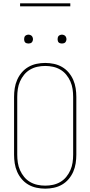

<svg xmlns="http://www.w3.org/2000/svg" viewBox="-20 -1119 540 1147"><path d="M250 8Q224 8 198 2.5Q172 -3 149.5 -16Q127 -29 110 -49Q93 -69 82.5 -93Q72 -117 68 -143Q64 -169 64 -195V-540Q64 -566 68 -592Q72 -618 82.5 -642Q93 -666 110 -686Q127 -706 149.5 -719Q172 -732 198 -737.5Q224 -743 250 -743Q276 -743 302 -737.5Q328 -732 350.5 -719Q373 -706 390 -686Q407 -666 417.5 -642Q428 -618 432 -592Q436 -566 436 -540V-195Q436 -169 432 -143Q428 -117 417.5 -93Q407 -69 390 -49Q373 -29 350.5 -16Q328 -3 302 2.5Q276 8 250 8ZM250 -10Q274 -10 297 -15Q320 -20 340.5 -32Q361 -44 376 -62.5Q391 -81 400.5 -102.5Q410 -124 413.5 -147.5Q417 -171 417 -195V-540Q417 -564 413.5 -587.5Q410 -611 400.5 -632.5Q391 -654 376 -672.5Q361 -691 340.5 -703Q320 -715 297 -720Q274 -725 250 -725Q226 -725 203 -720Q180 -715 159.5 -703Q139 -691 124 -672.5Q109 -654 99.5 -632.5Q90 -611 86.5 -587.5Q83 -564 83 -540V-195Q83 -171 86.5 -147.5Q90 -124 99.5 -102.5Q109 -81 124 -62.5Q139 -44 159.5 -32Q180 -20 203 -15Q226 -10 250 -10ZM350 -859Q345 -859 339.5 -860.5Q334 -862 330.5 -865.5Q327 -869 325.5 -874.5Q324 -880 324 -885Q324 -890 325.5 -895.5Q327 -901 330.5 -904.5Q334 -908 339.5 -910Q345 -912 350 -912Q355 -912 360.5 -910Q366 -908 369.5 -904.5Q373 -901 375 -895.5Q377 -890 377 -885Q377 -880 375 -874.5Q373 -869 369.5 -865.5Q366 -862 360.5 -860.5Q355 -859 350 -859ZM150 -859Q145 -859 139.5 -860.5Q134 -862 130.5 -865.5Q127 -869 125.5 -874.5Q124 -880 124 -885Q124 -890 125.5 -895.5Q127 -901 130.5 -904.5Q134 -908 139.5 -910Q145 -912 150 -912Q155 -912 160.5 -910Q166 -908 169.5 -904.5Q173 -901 175 -895.5Q177 -890 177 -885Q177 -880 175 -874.5Q173 -869 169.5 -865.5Q166 -862 160.5 -860.5Q155 -859 150 -859ZM100 -1081V-1099H400V-1081Z"/></svg>

Font: Iosevka Curly Thin
Style: Regular
Weight: 100
Monospace: yes
Designer: Belleve Invis
Foundry: Belleve Invis
Version: Version 22.1.2; ttfautohint (v1.8.4)